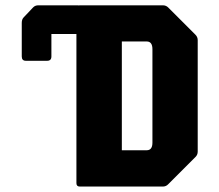

<svg xmlns="http://www.w3.org/2000/svg" viewBox="-20 -686 804 706"><path d="M75 -462.5Q60 -462.5 60 -478.5V-601.5Q60 -614.5 66.5 -621.5L101.5 -658.5Q109 -666.5 121 -666.5H268.5V-561H169V-478.5Q169 -462.5 153.5 -462.5ZM273.5 0Q261 0 261 -12.5V-654Q261 -666.5 273.5 -666.5H578.5Q590.5 -666.5 598.5 -658.5L698.5 -558.5Q707 -550 707 -538.5V-128.5Q707 -116.5 698.5 -108.5L598.5 -8.5Q590.5 0 578.5 0ZM428 -133.5H519.5Q540.5 -133.5 540.5 -161.5V-505Q540.5 -533.5 519.5 -533.5H428Z"/></svg>

Font: Jaro
Style: Regular
Weight: 400
Designer: Agyei Archer, Celine Hurka, Mirko Velimirović
Version: Version 1.000